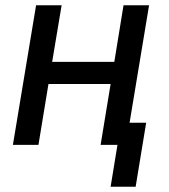

<svg xmlns="http://www.w3.org/2000/svg" viewBox="-20 -550 640 729"><path d="M495 159H400L426 0H362L400 -231H164L126 0H29L117 -530H214L178 -315H414L449 -530H546L472 -84H535Z"/></svg>

Font: Iosevka Curly MdExObl
Style: Regular
Weight: 500
Width: 7
Italic angle: -9°
Monospace: yes
Designer: Belleve Invis
Foundry: Belleve Invis
Version: Version 11.1.0; ttfautohint (v1.8.3)